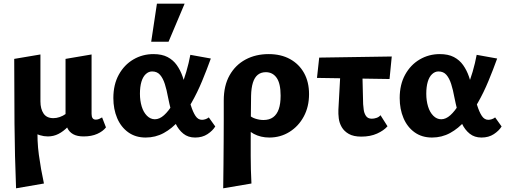

<svg xmlns="http://www.w3.org/2000/svg" viewBox="-20 -731 2739 1040"><path d="M67 289Q60 114 58.5 -61.5Q57 -237 57 -412L199 -436V-182Q199 -141 216 -116Q233 -91 269 -91Q286 -91 303.5 -97Q321 -103 337 -114.5Q353 -126 364 -142L395 -101Q372 -69 347.5 -44Q323 -19 296.5 -5.5Q270 8 239 8Q218 8 196.5 1.5Q175 -5 157 -19L184 -48Q180 30 190.5 107.5Q201 185 218 263ZM433 8Q398 8 376.5 -4Q355 -16 345 -37.5Q335 -59 335 -90V-412L476 -436V-114Q476 -99 481.5 -91Q487 -83 499 -83Q508 -83 516.5 -86.5Q525 -90 533 -95L554 -41Q538 -20 507 -6Q476 8 433 8Z M769 14Q714 14 674.5 -14.5Q635 -43 614.5 -91.5Q594 -140 594 -200Q594 -273 623.5 -326.5Q653 -380 702.5 -409Q752 -438 811 -438Q857 -438 887.5 -422Q918 -406 937.5 -378.5Q957 -351 969 -316.5Q981 -282 990 -246Q1002 -198 1013.5 -161Q1025 -124 1039 -103Q1053 -82 1074 -82Q1082 -82 1092 -85Q1102 -88 1111 -95L1146 -46Q1132 -23 1104 -4.5Q1076 14 1037 14Q999 14 973 -7Q947 -28 931.5 -61Q916 -94 906.5 -132Q897 -170 890 -205Q883 -244 873 -275.5Q863 -307 847 -325.5Q831 -344 804 -344Q785 -344 769.5 -329.5Q754 -315 746 -288Q738 -261 738 -223Q738 -186 747.5 -154.5Q757 -123 776 -104Q795 -85 819 -85Q844 -85 868.5 -107Q893 -129 915 -166Q937 -203 956 -248.5Q975 -294 989 -342Q1003 -390 1011 -434L1122 -414Q1100 -353 1074.5 -291.5Q1049 -230 1018 -175.5Q987 -121 949.5 -78Q912 -35 867 -10.5Q822 14 769 14ZM799 -505 830 -711H980L893 -505Z M1189 289Q1190 226 1190.5 163Q1191 100 1191.5 38.5Q1192 -23 1192 -80Q1192 -137 1192 -187Q1192 -267 1223.5 -323Q1255 -379 1310 -408.5Q1365 -438 1435 -438Q1502 -438 1551 -411Q1600 -384 1627 -335.5Q1654 -287 1654 -221Q1654 -153 1625.5 -100Q1597 -47 1548 -16.5Q1499 14 1439 14Q1392 14 1354.5 -6Q1317 -26 1303 -61L1328 -109Q1342 -95 1364 -88Q1386 -81 1407 -81Q1439 -81 1459.5 -96Q1480 -111 1490 -140Q1500 -169 1500 -213Q1500 -279 1478.5 -309.5Q1457 -340 1420 -340Q1394 -340 1376.5 -326Q1359 -312 1350 -283.5Q1341 -255 1340 -212Q1339 -133 1338.5 -73.5Q1338 -14 1338 31.5Q1338 77 1338 114.5Q1338 152 1339 187.5Q1340 223 1342 263Z M1697 -309 1709 -419 2102 -425 2090 -303ZM1813 -137 1828 -412H1941L1947 -167Q1948 -157 1950 -138Q1952 -119 1962 -103.5Q1972 -88 1994 -88Q2006 -88 2019.5 -92.5Q2033 -97 2041 -107L2079 -47Q2059 -24 2022.5 -7.5Q1986 9 1937 9Q1895 9 1869.5 -5.5Q1844 -20 1831 -42.5Q1818 -65 1815 -90Q1812 -115 1813 -137Z M2320 14Q2265 14 2225.5 -14.5Q2186 -43 2165.5 -91.5Q2145 -140 2145 -200Q2145 -273 2174.5 -326.5Q2204 -380 2253.5 -409Q2303 -438 2362 -438Q2408 -438 2438.5 -422Q2469 -406 2488.5 -378.5Q2508 -351 2520 -316.5Q2532 -282 2541 -246Q2553 -198 2564.5 -161Q2576 -124 2590 -103Q2604 -82 2625 -82Q2633 -82 2643 -85Q2653 -88 2662 -95L2697 -46Q2683 -23 2655 -4.5Q2627 14 2588 14Q2550 14 2524 -7Q2498 -28 2482.5 -61Q2467 -94 2457.5 -132Q2448 -170 2441 -205Q2434 -244 2424 -275.5Q2414 -307 2398 -325.5Q2382 -344 2355 -344Q2336 -344 2320.5 -329.5Q2305 -315 2297 -288Q2289 -261 2289 -223Q2289 -186 2298.5 -154.5Q2308 -123 2327 -104Q2346 -85 2370 -85Q2395 -85 2419.5 -107Q2444 -129 2466 -166Q2488 -203 2507 -248.5Q2526 -294 2540 -342Q2554 -390 2562 -434L2673 -414Q2651 -353 2625.5 -291.5Q2600 -230 2569 -175.5Q2538 -121 2500.5 -78Q2463 -35 2418 -10.5Q2373 14 2320 14Z"/></svg>

Font: Ysabeau ExtraBold
Style: Regular
Weight: 800
Designer: Christian Thalmann (Catharsis Fonts)
Version: Version 2.002